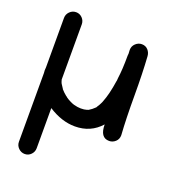

<svg xmlns="http://www.w3.org/2000/svg" viewBox="-140 -653 884 985"><g transform="rotate(20 302.0 -160.0)"><path d="M107 227Q87 227 72.5 212.5Q58 198 58 178V-197L57 -212L58 -228V-498Q58 -518 72.5 -532.5Q87 -547 107 -547Q127 -547 141 -532.5Q155 -518 155 -498V-197Q159 -182 162 -177Q169 -165 177 -154V-153Q190 -138 205 -126L207 -125Q218 -114 247 -101L258 -97Q280 -91 297 -91Q317 -91 329 -95Q330 -95 333 -96.5Q336 -98 338 -98Q355 -108 370 -123Q373 -126 373 -128Q381 -139 387 -152Q389 -157 391 -160.5Q393 -164 393 -166Q411 -211 422 -285Q422 -288 423 -289L424 -303Q431 -352 431 -428Q431 -434 432 -439L431 -459Q431 -480 446 -494Q461 -508 480 -508Q501 -508 514 -493.5Q527 -479 528 -459Q534 -368 534 -250Q534 -119 540 -33Q540 -11 525 2.5Q510 16 491 16Q441 16 441 -56Q386 6 300 6Q228 6 155 -41V178Q155 198 141 212.5Q127 227 107 227Z"/></g></svg>

Font: Bad Comic
Style: Regular
Weight: 400
Designer: GGBotNet
Foundry: f0n7
Version: 0.9